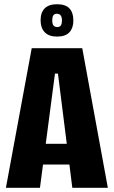

<svg xmlns="http://www.w3.org/2000/svg" viewBox="-20 -888 538 908"><path d="M8 0 130 -660H369L490 0H322L254 -540H240L169 0ZM124 -110V-208H382V-110ZM250 -715Q211 -715 191.5 -735.5Q172 -756 172 -792Q172 -829 191.5 -848.5Q211 -868 250 -868Q290 -868 308.5 -848Q327 -828 327 -791Q327 -756 308.5 -735.5Q290 -715 250 -715ZM251 -760Q263 -760 268 -768Q273 -776 273 -791Q273 -808 266.5 -815.5Q260 -823 249 -823Q237 -823 232 -815Q227 -807 227 -793Q227 -774 233.5 -767Q240 -760 251 -760Z"/></svg>

Font: Bricolage Grotesque 24pt Condensed ExtraBold
Style: Regular
Weight: 800
Width: 3
Designer: Mathieu Triay
Foundry: Atelier Triay
Version: Version 1.001;gftools[0.9.33.dev8+g029e19f]